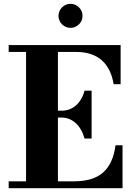

<svg xmlns="http://www.w3.org/2000/svg" viewBox="-20 -986 702 1006"><path d="M286.5 -903C286.5 -868.5 315 -840 349.5 -840C384 -840 412.5 -868.5 412.5 -903C412.5 -937.5 384 -966 349.5 -966C315 -966 286.5 -937.5 286.5 -903ZM423 -260H460V-511H423C405 -444 360 -406 303.5 -406H283.5V-714H378C495 -714 557.5 -652 575.5 -545H612V-750H25.5V-714H116.5V-36H25.5V0H622V-225H585.5C567.5 -98 504 -36 367.5 -36H283.5V-370H303.5C360 -370 405 -327 423 -260Z"/></svg>

Font: Bodoni* 06
Style: Bold
Weight: 700
Version: Version 2.2